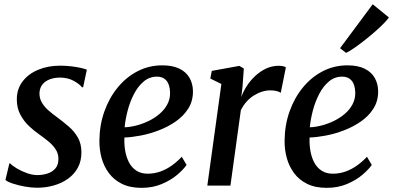

<svg xmlns="http://www.w3.org/2000/svg" viewBox="-20 -872 1847 902"><path d="M370.5 -462H365Q355 -476 327 -491.8Q299 -507.5 262 -507.5Q235.5 -507.5 214.2 -499.5Q193 -491.5 180 -476Q167 -460.5 165.5 -436.5Q164.5 -412 176 -391.5Q187.5 -371 207.8 -353.2Q228 -335.5 252.5 -318Q278.5 -298.5 303.8 -276.8Q329 -255 345.8 -225.8Q362.5 -196.5 362.5 -156Q362.5 -115.5 345.8 -84.5Q329 -53.5 299.8 -32.5Q270.5 -11.5 233 -0.8Q195.5 10 154 10Q128 10 97 4.5Q66 -1 40.5 -9.5Q15 -18 5.5 -26.5L24 -104.5H27.5Q38.5 -93 60 -80.2Q81.5 -67.5 107 -58.5Q132.5 -49.5 155.5 -49.5Q179.5 -49.5 202.2 -56.5Q225 -63.5 239.8 -80.2Q254.5 -97 254.5 -125.5Q254.5 -151 241 -171.2Q227.5 -191.5 206 -209Q184.5 -226.5 161 -243Q140 -257.5 116.2 -279.8Q92.5 -302 75.8 -333Q59 -364 59 -405Q59 -453.5 85.8 -489Q112.5 -524.5 158.8 -544Q205 -563.5 262.5 -563.5Q289 -563.5 314.5 -560.5Q340 -557.5 359.8 -553Q379.5 -548.5 388 -544.5Z M856.5 -97Q842.5 -76.5 813 -51.2Q783.5 -26 740.8 -7.8Q698 10.5 645 10.5Q591 10.5 553 -8.2Q515 -27 491.5 -58.8Q468 -90.5 457.2 -130Q446.5 -169.5 447 -211Q447.5 -283.5 470 -347.5Q492.5 -411.5 532.5 -460.5Q572.5 -509.5 626 -537.2Q679.5 -565 742.5 -565Q791.5 -565 823.2 -549.2Q855 -533.5 870.5 -506Q886 -478.5 886.5 -444.5Q887 -398 864.8 -362.5Q842.5 -327 805.8 -301.5Q769 -276 725.8 -259.5Q682.5 -243 640 -235Q597.5 -227 564.5 -226Q563 -193.5 568.2 -163.2Q573.5 -133 586.2 -108.8Q599 -84.5 620.8 -70.2Q642.5 -56 673.5 -56Q705 -56 733.5 -66.2Q762 -76.5 787.2 -94.5Q812.5 -112.5 834 -135.5ZM718 -512Q682.5 -512 655.5 -489.5Q628.5 -467 609.8 -431Q591 -395 580 -353.5Q569 -312 565.5 -274Q592.5 -275 622 -282.8Q651.5 -290.5 679.5 -304.2Q707.5 -318 730.2 -337.5Q753 -357 766.2 -382Q779.5 -407 779 -437Q778 -474.5 762 -493.2Q746 -512 718 -512Z M954 0 1020 -477.5 968 -503 975 -539 1104.5 -562.5 1125.5 -550 1119 -461 1113.5 -416Q1122 -440.5 1138.5 -466.5Q1155 -492.5 1178 -514.2Q1201 -536 1229.2 -549.5Q1257.5 -563 1290 -563Q1300 -563 1309.5 -561Q1319 -559 1323 -555.5L1299 -436Q1294 -440 1281.2 -443.8Q1268.5 -447.5 1249.5 -447.5Q1230.5 -447.5 1210.8 -441.2Q1191 -435 1172.2 -423.2Q1153.5 -411.5 1138 -394Q1122.5 -376.5 1111.5 -354.5L1062.5 0Z M1726.5 -97Q1712.5 -76.5 1683 -51.2Q1653.5 -26 1610.8 -7.8Q1568 10.5 1515 10.5Q1461 10.5 1423 -8.2Q1385 -27 1361.5 -58.8Q1338 -90.5 1327.2 -130Q1316.5 -169.5 1317 -211Q1317.5 -283.5 1340 -347.5Q1362.5 -411.5 1402.5 -460.5Q1442.5 -509.5 1496 -537.2Q1549.5 -565 1612.5 -565Q1661.5 -565 1693.2 -549.2Q1725 -533.5 1740.5 -506Q1756 -478.5 1756.5 -444.5Q1757 -398 1734.8 -362.5Q1712.5 -327 1675.8 -301.5Q1639 -276 1595.8 -259.5Q1552.5 -243 1510 -235Q1467.5 -227 1434.5 -226Q1433 -193.5 1438.2 -163.2Q1443.5 -133 1456.2 -108.8Q1469 -84.5 1490.8 -70.2Q1512.5 -56 1543.5 -56Q1575 -56 1603.5 -66.2Q1632 -76.5 1657.2 -94.5Q1682.5 -112.5 1704 -135.5ZM1588 -512Q1552.5 -512 1525.5 -489.5Q1498.5 -467 1479.8 -431Q1461 -395 1450 -353.5Q1439 -312 1435.5 -274Q1462.5 -275 1492 -282.8Q1521.5 -290.5 1549.5 -304.2Q1577.5 -318 1600.2 -337.5Q1623 -357 1636.2 -382Q1649.5 -407 1649 -437Q1648 -474.5 1632 -493.2Q1616 -512 1588 -512ZM1577.5 -645.5 1731 -852 1807 -790Q1800.5 -780 1783.8 -762.8Q1767 -745.5 1744 -725.2Q1721 -705 1695.8 -685Q1670.5 -665 1647 -648.5Q1623.5 -632 1606 -623.5Z"/></svg>

Font: Merriweather 28pt Medium
Style: Italic
Weight: 500
Italic angle: -7.8°
Version: Version 2.101